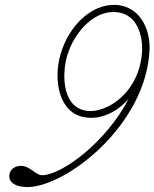

<svg xmlns="http://www.w3.org/2000/svg" viewBox="-20 -742 626 778"><path d="M91 16C246 16 573 -234 586 -541C589 -613 556 -704 468 -720C367 -738 262 -650 225 -521C196 -420 216 -281 328 -266C387 -258 450 -284 501 -341C411 -167 233 -35 153 -32C123 -31 103 -70 65 -70C37 -70 14 -51 18 -22C22 4 54 16 91 16ZM252 -516C280 -611 366 -710 464 -691C538 -677 557 -596 556 -541C550 -366 407 -277 325 -294C227 -314 233 -451 252 -516Z"/></svg>

Font: Louise
Style: Regular
Weight: 400
Designer: Ange Degheest & Luna Delabre & Camille Depalle
Foundry: Velvetyne Type Foundry
Version: Version 1.000;FEAKit 1.0